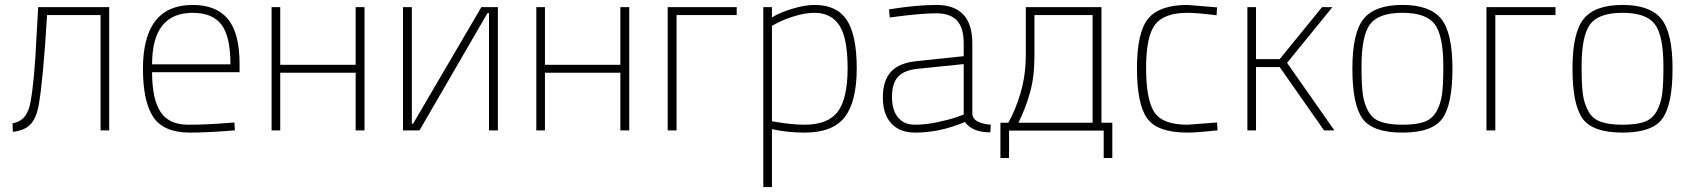

<svg xmlns="http://www.w3.org/2000/svg" viewBox="-20 -529 6866 779"><path d="M388 0V-468H171Q155 -203 137 -102Q128 -52 105 -26Q82 0 32 6L31 -29Q91 -38 104 -116Q120 -204 128 -378L135 -500H423V0Z M901 -30 931 -32 933 0Q821 9 748 9Q642 8 601 -55.5Q560 -119 560 -250Q560 -509 762 -509Q857 -509 904.5 -452Q952 -395 952 -269V-236H597Q597 -128 631 -75.5Q665 -23 744 -23Q823 -23 901 -30ZM597 -268H915Q915 -381 878.5 -429Q842 -477 762 -477Q597 -477 597 -268Z M1082 -500H1117V-266H1423V-500H1459V0H1423V-234H1117V0H1082Z M1964 0V-476H1958L1682 0H1615V-500H1651V-27H1656L1933 -500H2000V0Z M2156 -500H2191V-266H2497V-500H2533V0H2497V-234H2191V0H2156Z M2689 -500H2969V-468H2725V0H2689Z M3077 230V-500H3112V-458Q3141 -477 3193 -493Q3245 -509 3285 -509Q3375 -509 3415.5 -448Q3456 -387 3456 -252Q3456 -117 3407.5 -54Q3359 9 3244 9Q3176 9 3112 -5V230ZM3285 -477Q3247 -477 3203.5 -463.5Q3160 -450 3136 -437L3112 -424V-37Q3189 -23 3244 -23Q3340 -23 3379.5 -76.5Q3419 -130 3419 -252.5Q3419 -375 3385.5 -426Q3352 -477 3285 -477Z M3925 -353V-65Q3929 -29 4000 -23L3998 8Q3925 8 3895 -34Q3793 9 3693 9Q3631 9 3596.5 -28Q3562 -65 3562 -133.5Q3562 -202 3595 -238Q3628 -274 3700 -281L3890 -301V-353Q3890 -417 3862.5 -446Q3835 -475 3779 -475Q3722 -475 3621 -462L3590 -458L3587 -491Q3699 -509 3779 -509Q3925 -509 3925 -353ZM3704 -250Q3647 -244 3623 -217Q3599 -190 3599 -136Q3599 -82 3623.5 -52.5Q3648 -23 3692 -23Q3736 -23 3785 -33.5Q3834 -44 3862 -54L3890 -64V-269Z M4071 -31Q4100 -82 4121 -153Q4142 -224 4142 -308V-500H4449V-31H4493V112H4458V1H4074V112H4039V-31ZM4177 -301Q4177 -216 4158.5 -151.5Q4140 -87 4112 -31H4413V-468H4177Z M4798 -477Q4703 -477 4666.5 -429Q4630 -381 4630 -253.5Q4630 -126 4663 -74.5Q4696 -23 4798 -23L4918 -32L4920 0Q4836 9 4798 9Q4676 9 4634.5 -48.5Q4593 -106 4593 -252.5Q4593 -399 4639 -454Q4685 -509 4798 -509L4918 -499L4916 -467Q4836 -477 4798 -477Z M5076 0H5041V-500H5076V-289H5172L5344 -500H5386L5202 -274L5394 0H5352L5172 -257H5076Z M5513 -453Q5559 -509 5670 -509Q5781 -509 5827 -453Q5873 -397 5873 -251Q5873 -105 5832 -48Q5791 9 5670 9Q5549 9 5508 -48Q5467 -105 5467 -251Q5467 -397 5513 -453ZM5582 -35Q5614 -23 5670 -23Q5726 -23 5758.5 -34.5Q5791 -46 5808.5 -77.5Q5826 -109 5831 -148.5Q5836 -188 5836 -259Q5836 -385 5801 -431Q5766 -477 5670 -477Q5574 -477 5539 -431Q5504 -385 5504 -259Q5504 -188 5509 -148.5Q5514 -109 5531.5 -77.5Q5549 -46 5582 -35Z M6011 -500H6291V-468H6047V0H6011Z M6406 -453Q6452 -509 6563 -509Q6674 -509 6720 -453Q6766 -397 6766 -251Q6766 -105 6725 -48Q6684 9 6563 9Q6442 9 6401 -48Q6360 -105 6360 -251Q6360 -397 6406 -453ZM6475 -35Q6507 -23 6563 -23Q6619 -23 6651.5 -34.5Q6684 -46 6701.5 -77.5Q6719 -109 6724 -148.5Q6729 -188 6729 -259Q6729 -385 6694 -431Q6659 -477 6563 -477Q6467 -477 6432 -431Q6397 -385 6397 -259Q6397 -188 6402 -148.5Q6407 -109 6424.5 -77.5Q6442 -46 6475 -35Z"/></svg>

Font: Titillium Web[RUS by Daymarius]
Style: Regular
Weight: 200
Designer: Cyrillization by Daymarius
Foundry: Cyrillization by Daymarius
Version: Version 1.002 September 11, 2018